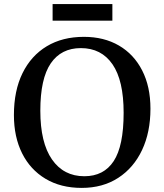

<svg xmlns="http://www.w3.org/2000/svg" viewBox="-20 -904 803 938"><path d="M379 14Q277 14 202.5 -30.5Q128 -75 88 -155Q48 -235 48 -342Q48 -461 90 -546.5Q132 -632 208.5 -678Q285 -724 390 -724Q488 -724 561 -681.5Q634 -639 674.5 -560Q715 -481 715 -373Q715 -258 674 -171Q633 -84 557.5 -35Q482 14 379 14ZM392 -43Q487 -43 535.5 -117Q584 -191 584 -353Q584 -511 529.5 -590Q475 -669 375 -669Q279 -669 228 -594.5Q177 -520 177 -363Q177 -207 234 -125Q291 -43 392 -43ZM237 -803V-884H529V-803Z"/></svg>

Font: Literata 36pt Medium
Style: Regular
Weight: 500
Designer: Latin by Veronika Burian and Jose Scaglione. Greek by Irene Vlachou. Cyrillic by Vera Evstafieva.
Foundry: TypeTogether
Version: Version 3.002